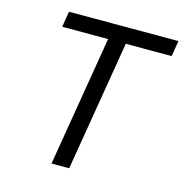

<svg xmlns="http://www.w3.org/2000/svg" viewBox="-107 -826 883 924"><g transform="rotate(15 334.5 -363.5)"><path d="M110.8 -649.1 123.6 -727.3H669L656.2 -649.1H427.6L319.6 0H231.5L339.5 -649.1Z"/></g></svg>

Font: Inter UI
Style: Italic
Weight: 400
Italic angle: -9.39999°
Designer: Rasmus Andersson
Foundry: rsms
Version: 3.2;8d6f07862